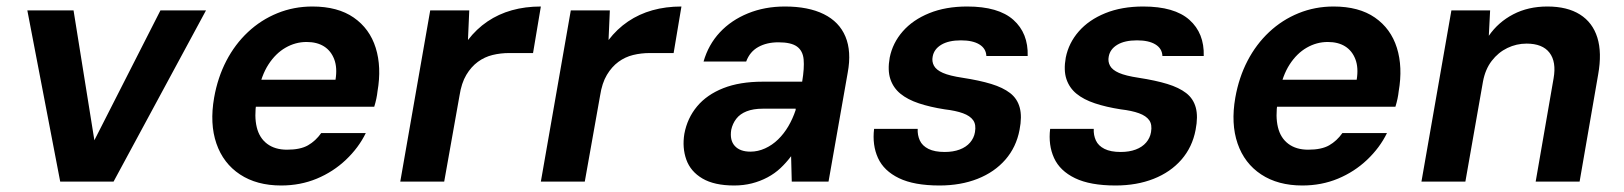

<svg xmlns="http://www.w3.org/2000/svg" viewBox="-20 -558 4990 590"><path d="M165 0 64 -526H206L270 -127L473 -526H613L329 0Z M844 12Q769 12 717.5 -22Q666 -56 645 -117Q624 -178 638 -258Q649 -320 675.5 -371Q702 -422 742 -459.5Q782 -497 832.5 -517.5Q883 -538 940 -538Q1018 -538 1067 -504Q1116 -470 1134.5 -411Q1153 -352 1140 -277Q1139 -267 1136.5 -255Q1134 -243 1130 -230H729L743 -313H1011Q1017 -350 1007 -376Q997 -402 975.5 -415.5Q954 -429 922 -429Q888 -429 857.5 -411.5Q827 -394 805 -360Q783 -326 773 -274L768 -245Q761 -200 769 -167Q777 -134 801 -116Q825 -98 862 -98Q903 -98 926.5 -111.5Q950 -125 967 -149H1104Q1082 -104 1043 -67Q1004 -30 953.5 -9Q903 12 844 12Z M1210 0 1302 -526H1422L1418 -435Q1444 -469 1478 -492Q1512 -515 1553 -526.5Q1594 -538 1642 -538L1618 -395H1545Q1518 -395 1493.5 -389Q1469 -383 1448.5 -368Q1428 -353 1413 -328Q1398 -303 1392 -264L1345 0Z M1642 0 1734 -526H1854L1850 -435Q1876 -469 1910 -492Q1944 -515 1985 -526.5Q2026 -538 2074 -538L2050 -395H1977Q1950 -395 1925.5 -389Q1901 -383 1880.5 -368Q1860 -353 1845 -328Q1830 -303 1824 -264L1777 0Z M2236 12Q2175 12 2138.5 -9.5Q2102 -31 2089 -67.5Q2076 -104 2083 -147Q2092 -195 2122 -231Q2152 -267 2202.5 -287Q2253 -307 2324 -307H2445Q2452 -349 2449.5 -375.5Q2447 -402 2429 -415Q2411 -428 2372 -428Q2336 -428 2310 -413.5Q2284 -399 2273 -369H2142Q2157 -421 2192 -458.5Q2227 -496 2278.5 -517Q2330 -538 2392 -538Q2464 -538 2511.5 -514.5Q2559 -491 2578 -445.5Q2597 -400 2585 -335L2526 0H2413L2411 -78Q2396 -58 2378.5 -41.5Q2361 -25 2338.5 -13Q2316 -1 2290.5 5.5Q2265 12 2236 12ZM2286 -92Q2309 -92 2331 -102Q2353 -112 2371 -129.5Q2389 -147 2402.5 -170Q2416 -193 2425 -220V-224H2324Q2295 -224 2274.5 -216Q2254 -208 2242.5 -193Q2231 -178 2227 -159Q2222 -127 2238 -109.5Q2254 -92 2286 -92Z M2867 12Q2789 12 2742.5 -10.5Q2696 -33 2678 -72.5Q2660 -112 2666 -162H2800Q2799 -143 2806.5 -126.5Q2814 -110 2833 -100.5Q2852 -91 2883 -91Q2909 -91 2929 -98.5Q2949 -106 2961 -120Q2973 -134 2976 -152Q2980 -175 2970.5 -188.5Q2961 -202 2939 -210Q2917 -218 2883 -222Q2838 -229 2803.5 -240.5Q2769 -252 2747 -270Q2725 -288 2716 -315Q2707 -342 2714 -381Q2723 -426 2754 -461.5Q2785 -497 2835.5 -517.5Q2886 -538 2952 -538Q3048 -538 3094 -497Q3140 -456 3138 -386H3011Q3010 -409 2989.5 -421.5Q2969 -434 2933 -434Q2895 -434 2872.5 -420.5Q2850 -407 2846 -384Q2843 -369 2850 -356Q2857 -343 2877.5 -334Q2898 -325 2938 -319Q2990 -311 3026 -300Q3062 -289 3084 -272Q3106 -255 3113.5 -227.5Q3121 -200 3113 -159Q3103 -106 3069.5 -67.5Q3036 -29 2984 -8.5Q2932 12 2867 12Z M3408 12Q3330 12 3283.5 -10.5Q3237 -33 3219 -72.5Q3201 -112 3207 -162H3341Q3340 -143 3347.5 -126.5Q3355 -110 3374 -100.5Q3393 -91 3424 -91Q3450 -91 3470 -98.5Q3490 -106 3502 -120Q3514 -134 3517 -152Q3521 -175 3511.5 -188.5Q3502 -202 3480 -210Q3458 -218 3424 -222Q3379 -229 3344.5 -240.5Q3310 -252 3288 -270Q3266 -288 3257 -315Q3248 -342 3255 -381Q3264 -426 3295 -461.5Q3326 -497 3376.5 -517.5Q3427 -538 3493 -538Q3589 -538 3635 -497Q3681 -456 3679 -386H3552Q3551 -409 3530.5 -421.5Q3510 -434 3474 -434Q3436 -434 3413.5 -420.5Q3391 -407 3387 -384Q3384 -369 3391 -356Q3398 -343 3418.5 -334Q3439 -325 3479 -319Q3531 -311 3567 -300Q3603 -289 3625 -272Q3647 -255 3654.5 -227.5Q3662 -200 3654 -159Q3644 -106 3610.5 -67.5Q3577 -29 3525 -8.5Q3473 12 3408 12Z M3982 12Q3907 12 3855.5 -22Q3804 -56 3783 -117Q3762 -178 3776 -258Q3787 -320 3813.5 -371Q3840 -422 3880 -459.5Q3920 -497 3970.5 -517.5Q4021 -538 4078 -538Q4156 -538 4205 -504Q4254 -470 4272.5 -411Q4291 -352 4278 -277Q4277 -267 4274.5 -255Q4272 -243 4268 -230H3867L3881 -313H4149Q4155 -350 4145 -376Q4135 -402 4113.5 -415.5Q4092 -429 4060 -429Q4026 -429 3995.5 -411.5Q3965 -394 3943 -360Q3921 -326 3911 -274L3906 -245Q3899 -200 3907 -167Q3915 -134 3939 -116Q3963 -98 4000 -98Q4041 -98 4064.5 -111.5Q4088 -125 4105 -149H4242Q4220 -104 4181 -67Q4142 -30 4091.5 -9Q4041 12 3982 12Z M4348 0 4440 -526H4559L4555 -448Q4584 -490 4630 -514Q4676 -538 4735 -538Q4796 -538 4835 -513.5Q4874 -489 4888.5 -442.5Q4903 -396 4891 -329L4834 0H4699L4754 -317Q4763 -368 4741.5 -396Q4720 -424 4671 -424Q4640 -424 4612 -410.5Q4584 -397 4564 -371Q4544 -345 4537 -307L4483 0Z"/></svg>

Font: DM Sans 9pt
Style: Bold Italic
Weight: 700
Italic angle: -10°
Version: Version 4.004;gftools[0.9.30]